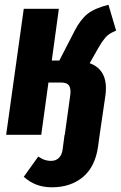

<svg xmlns="http://www.w3.org/2000/svg" viewBox="-20 -568 509 809"><path d="M357.9 -301.8Q439.5 -272 423.8 -163.1L399.9 0L393.1 49.8Q380.9 135.3 329.1 178.2Q277.3 221.2 198.2 221.2Q128.4 221.2 80.1 176.8L141.1 91.8Q152.8 98.6 158.9 101.8Q165 105 174.6 107.4Q184.1 109.9 194.8 109.9Q215.8 109.9 228.5 96.9Q241.2 84 244.1 60.1L252 0H252.9L275.9 -166Q279.8 -193.4 271.2 -206.8Q262.7 -220.2 237.8 -220.2H184.1L153.8 0H5.9L80.1 -530.8H228L198.2 -313H230L294.9 -439Q319.8 -486.8 349.4 -510Q378.9 -533.2 437 -547.9L469.2 -439Q453.1 -432.1 442.6 -425.8Q432.1 -419.4 422.9 -408.2Q413.6 -397 409.2 -390.4Q404.8 -383.8 393.1 -363.8Z"/></svg>

Font: Fira Sans Compressed
Style: Bold Italic
Weight: 700
Width: 3
Italic angle: -8°
Designer: Carrois Corporate & Edenspiekermann AG
Foundry: Carrois Corporate GbR & Edenspiekermann AG
Version: Version 4.203;PS 004.203;hotconv 1.0.88;makeotf.lib2.5.64775